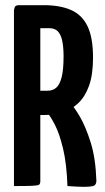

<svg xmlns="http://www.w3.org/2000/svg" viewBox="-20 -720 407 743"><path d="M66 -275Q49 -275 47 -280.5Q45 -286 45 -301V-680Q45 -681 45.5 -690.5Q46 -700 61 -700H149Q212 -700 254.5 -681.5Q297 -663 318.5 -619Q340 -575 340 -497Q340 -431 324.5 -388Q309 -345 282 -320Q255 -295 221.5 -285Q188 -275 152 -275ZM34 0V-681Q34 -681 36.5 -690.5Q39 -700 53 -700H117Q132 -700 134 -690.5Q136 -681 136 -681V-19Q136 -9 131.5 -5.5Q127 -2 105.5 -1Q84 0 34 0ZM301 3Q289 3 273.5 2Q258 1 241 0Q238 -87 224 -145Q210 -203 193 -236Q176 -269 163.5 -283Q151 -297 151 -297Q151 -297 148.5 -304Q146 -311 158 -317L215 -349Q230 -349 234 -339Q234 -339 251 -322Q268 -305 290 -267Q312 -229 331 -168.5Q350 -108 353 -21Q353 -8 345.5 -2.5Q338 3 301 3ZM136 -369H164Q184 -369 197.5 -380.5Q211 -392 218.5 -421Q226 -450 226 -502Q226 -539 220.5 -563.5Q215 -588 203 -599.5Q191 -611 170 -611H136Z"/></svg>

Font: Yanone Kaffeesatz ExtraLight SemiBold
Style: Regular
Weight: 600
Version: Version 2.003